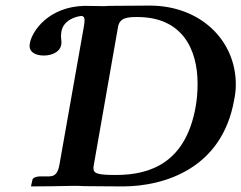

<svg xmlns="http://www.w3.org/2000/svg" viewBox="-20 -667 865 688"><path d="M199 -505C201 -512 200 -521 199 -531C198 -537 199 -544 200 -554C207 -592 245 -607 272 -610C280 -609 283 -604 283 -594C283 -588 281.9 -580 280 -569L193 -77C187.9 -48 178 -35 156 -35H127C107 -35 97 -29 96 -22L91 1C134 1 198 0 240 -1C253 -1 267 -1 285 0C315 0 356 1 419 1C569 1 776 -63 819 -309C823 -327 825 -346 825 -364C825 -523 698 -647 516 -647C487 -647 429 -646 374 -646C367 -646 360 -645 353 -645L283 -646C154 -643 95 -556 87 -512C87 -509 86 -506 86 -503C86 -476 114 -468 137 -468C169 -468 195 -483 199 -505ZM316 -75 403 -571C409 -603 435 -606 472 -606C633 -606 688 -491 688 -367C688 -339 686 -312 681 -284C646 -88 524 -40 396 -40C330 -40 315 -45 315 -64C315 -67 315 -71 316 -75Z"/></svg>

Font: Linux Libertine O
Style: Bold Italic
Weight: 700
Italic angle: -11.5°
Designer: Philipp H. Poll
Foundry: Philipp H. Poll
Version: Version 4.1.0